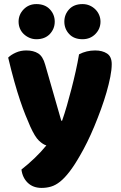

<svg xmlns="http://www.w3.org/2000/svg" viewBox="-20 -743 590 940"><path d="M128 -124Q117 -149 104.5 -180Q92 -211 78.5 -251Q65 -291 50.5 -342.5Q36 -394 20 -461Q34 -475 57.5 -485.5Q81 -496 109 -496Q144 -496 167 -481.5Q190 -467 201 -427L280 -152H284Q296 -186 307.5 -226Q319 -266 330 -308.5Q341 -351 350.5 -393.5Q360 -436 367 -477Q403 -496 446 -496Q481 -496 504 -481Q527 -466 527 -429Q527 -402 520 -366.5Q513 -331 501.5 -291Q490 -251 474.5 -208.5Q459 -166 442 -125Q425 -84 407 -47.5Q389 -11 372 18Q344 67 320 98Q296 129 274 146.5Q252 164 230 170.5Q208 177 184 177Q142 177 116 152Q90 127 85 87Q117 62 149 31.5Q181 1 207 -31Q190 -36 170.5 -54.5Q151 -73 128 -124ZM71 -637Q71 -672 96 -697.5Q121 -723 158 -723Q200 -723 224 -697.5Q248 -672 248 -637Q248 -602 224 -576.5Q200 -551 158 -551Q140 -551 124 -558Q108 -565 96 -576.5Q84 -588 77.5 -603.5Q71 -619 71 -637ZM295 -637Q295 -672 318.5 -697.5Q342 -723 384 -723Q403 -723 419 -716Q435 -709 447 -697Q459 -685 465.5 -669.5Q472 -654 472 -637Q472 -602 447 -576.5Q422 -551 384 -551Q342 -551 318.5 -576.5Q295 -602 295 -637Z"/></svg>

Font: BALOOCHETTANREGULAR
Style: Book
Weight: 400
Designer: Maithili Shingre and Ek Type
Foundry: Ek Type
Version: Version 1.100;PS 1.000;hotconv 1.0.88;makeotf.lib2.5.647800;